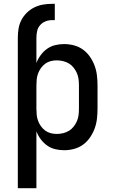

<svg xmlns="http://www.w3.org/2000/svg" viewBox="-20 -772 590 1002"><path d="M73 210V-576Q73 -600 77 -623.5Q81 -647 92 -668Q103 -689 120.5 -706Q138 -723 159.5 -733.5Q181 -744 204.5 -748Q228 -752 252 -752H266V-667H252Q234 -667 217.5 -660.5Q201 -654 189.5 -641Q178 -628 174 -610.5Q170 -593 170 -576V-443Q178 -465 192.5 -484.5Q207 -504 226 -517.5Q245 -531 268 -536.5Q291 -542 315 -542Q341 -542 367 -535Q393 -528 414 -512.5Q435 -497 450 -475Q465 -453 474 -428.5Q483 -404 486 -377.5Q489 -351 489 -325V-205Q489 -179 486 -152.5Q483 -126 474 -101.5Q465 -77 450 -55Q435 -33 414 -17.5Q393 -2 367 5Q341 12 315 12Q291 12 268 6.5Q245 1 226 -12.5Q207 -26 192.5 -45.5Q178 -65 170 -87V210ZM276 -73Q293 -73 309.5 -77Q326 -81 340 -89.5Q354 -98 364.5 -111.5Q375 -125 381.5 -140Q388 -155 390 -171.5Q392 -188 392 -205V-325Q392 -342 390 -358.5Q388 -375 381.5 -390Q375 -405 364.5 -418.5Q354 -432 340 -440.5Q326 -449 309.5 -453Q293 -457 276 -457Q260 -457 244.5 -453Q229 -449 216 -439.5Q203 -430 193.5 -416.5Q184 -403 178.5 -388Q173 -373 171.5 -357Q170 -341 170 -325V-205Q170 -189 171.5 -173Q173 -157 178.5 -142Q184 -127 193.5 -113.5Q203 -100 216 -90.5Q229 -81 244.5 -77Q260 -73 276 -73Z"/></svg>

Font: Lode Dark Term
Style: Bold
Weight: 700
Monospace: yes
Designer: Belleve Invis
Foundry: Belleve Invis
Version: Version 29.2.0